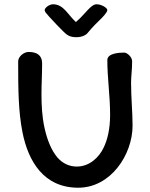

<svg xmlns="http://www.w3.org/2000/svg" viewBox="-20 -876 703 898"><path d="M337 -702C365 -702 383 -713 390 -722C397 -731 414 -751 442 -778C459 -794 482 -818 482 -829C482 -839 455 -856 432 -856C404 -856 380 -811 335 -773C297 -807 278 -856 228 -856C210 -856 189 -839 189 -829C189 -821 196 -814 211 -797C233 -773 262 -742 275 -730C292 -713 305 -702 337 -702ZM177 -580C177 -617 153 -633 114 -633C91 -633 65 -611 65 -589C65 -454 66 -355 85 -258C112 -121 185 2 346 2C499 2 600 -154 600 -288C600 -353 593 -418 593 -490C593 -517 598 -552 598 -589C598 -611 573 -630 562 -630C544 -630 482 -629 482 -595C482 -510 495 -427 495 -339C495 -271 482 -221 465 -186C443 -139 398 -97 339 -97C304 -97 272 -112 248 -140C220 -174 201 -220 188 -279C176 -334 174 -388 174 -438C174 -483 177 -527 177 -580Z"/></svg>

Font: Itim
Style: Regular
Weight: 400
Designer: CadsonDemak Team
Foundry: Pablo Impallari
Version: Version 1.002;PS 001.002;hotconv 1.0.88;makeotf.lib2.5.64775